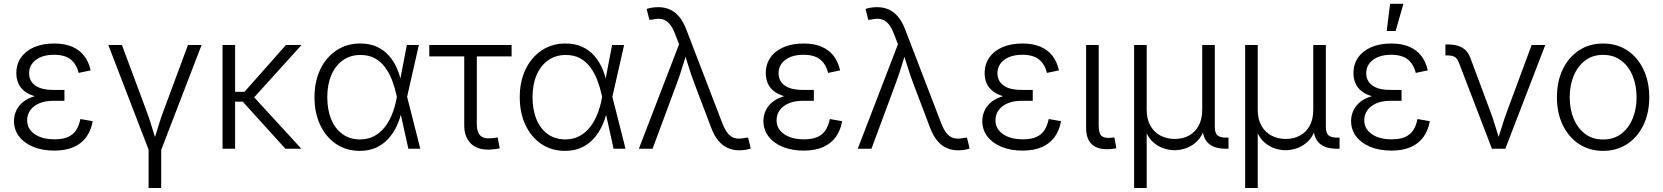

<svg xmlns="http://www.w3.org/2000/svg" viewBox="-20 -773 8643 998"><path d="M261.7 9.8Q200.2 9.8 153.1 -9.5Q106 -28.8 79.3 -63.5Q52.7 -98.1 52.7 -144Q52.7 -172.9 64.5 -198.2Q76.2 -223.6 100.3 -243.2Q124.5 -262.7 162.8 -273.9Q201.2 -285.2 254.9 -285.2H314.9V-249H255.9Q216.3 -249 185.8 -236.6Q155.3 -224.1 138.2 -201.2Q121.1 -178.2 121.1 -147.5Q121.1 -103.5 159.9 -76.2Q198.7 -48.8 263.7 -48.8Q307.1 -48.8 334.2 -61.3Q361.3 -73.7 376.2 -97.2Q391.1 -120.6 397.9 -154.3L461.9 -143.1Q453.6 -95.7 429 -61.3Q404.3 -26.9 362.8 -8.5Q321.3 9.8 261.7 9.8ZM255.9 -261.7Q202.1 -261.7 165.5 -271.7Q128.9 -281.7 106.7 -299.6Q84.5 -317.4 74.7 -341.3Q64.9 -365.2 64.9 -392.1Q64.9 -439.9 89.6 -474.6Q114.3 -509.3 158.4 -528.1Q202.6 -546.9 261.7 -546.9Q315.9 -546.9 354.7 -530.3Q393.6 -513.7 417.5 -482.7Q441.4 -451.7 451.2 -407.2L388.7 -394Q377.9 -439.5 347.4 -463.9Q316.9 -488.3 261.2 -488.3Q201.7 -488.3 166.5 -461.7Q131.3 -435.1 131.3 -392.1Q131.3 -352.5 162.8 -329.1Q194.3 -305.7 256.8 -305.7H314.9V-261.7Z M754.4 10.3 543 -539.1H613.8L739.3 -202.1Q755.9 -158.2 769 -114.3Q782.2 -70.3 796.4 -28.3H774.9Q789.1 -70.3 802.2 -114.3Q815.4 -158.2 832 -202.1L957 -539.1H1027.8L816.4 10.3ZM752.4 204.1V-3.9H817.9V204.1Z M1202.1 -539.1V0H1136.7V-539.1ZM1547.4 -539.1 1280.8 -244.6H1174.8V-295.9H1251L1466.3 -539.1ZM1463.4 0 1238.3 -248.5 1277.8 -292.5 1546.4 0Z M1850.6 11.2Q1780.3 11.2 1727.3 -24.4Q1674.3 -60.1 1644.5 -123Q1614.7 -186 1614.7 -267.6Q1614.7 -349.6 1645 -412.6Q1675.3 -475.6 1729 -511.2Q1782.7 -546.9 1852.5 -546.9Q1901.9 -546.9 1938.7 -530Q1975.6 -513.2 2001.2 -484.1Q2026.9 -455.1 2043 -418.2Q2059.1 -381.3 2066.9 -340.8H2089.4L2095.7 -271.5L2164.6 0H2102.5L2040.5 -280.3Q2031.7 -319.8 2017.6 -356.7Q2003.4 -393.6 1981.7 -423.1Q1960 -452.6 1928.5 -470Q1897 -487.3 1854 -487.3Q1801.8 -487.3 1762.9 -460.2Q1724.1 -433.1 1702.6 -383.5Q1681.2 -334 1681.2 -267.6Q1681.2 -201.7 1701.9 -152.1Q1722.7 -102.5 1761 -75.4Q1799.3 -48.3 1851.6 -48.3Q1892.6 -48.3 1924.3 -65.2Q1956.1 -82 1979.2 -111.3Q2002.4 -140.6 2017.6 -178.2Q2032.7 -215.8 2040.5 -256.8L2094.7 -539.1H2157.2L2095.7 -268.1L2089.8 -199.7H2069.3Q2060.1 -156.7 2042.5 -118.7Q2024.9 -80.6 1998 -51.3Q1971.2 -22 1934.6 -5.4Q1897.9 11.2 1850.6 11.2Z M2527.8 4.4Q2463.9 7.8 2428.5 -25.9Q2393.1 -59.6 2393.1 -121.1V-480H2211.4V-539.1H2639.2V-480H2458.5V-126Q2458.5 -87.4 2475.8 -69.3Q2493.2 -51.3 2529.3 -54.2Q2537.1 -54.7 2547.6 -55.9Q2558.1 -57.1 2566.9 -58.6L2577.6 -2Q2567.4 0.5 2554.4 2.2Q2541.5 3.9 2527.8 4.4Z M2917.5 11.2Q2847.2 11.2 2794.2 -24.4Q2741.2 -60.1 2711.4 -123Q2681.6 -186 2681.6 -267.6Q2681.6 -349.6 2711.9 -412.6Q2742.2 -475.6 2795.9 -511.2Q2849.6 -546.9 2919.4 -546.9Q2968.8 -546.9 3005.6 -530Q3042.5 -513.2 3068.1 -484.1Q3093.8 -455.1 3109.9 -418.2Q3126 -381.3 3133.8 -340.8H3156.2L3162.6 -271.5L3231.4 0H3169.4L3107.4 -280.3Q3098.6 -319.8 3084.5 -356.7Q3070.3 -393.6 3048.6 -423.1Q3026.9 -452.6 2995.4 -470Q2963.9 -487.3 2920.9 -487.3Q2868.7 -487.3 2829.8 -460.2Q2791 -433.1 2769.5 -383.5Q2748 -334 2748 -267.6Q2748 -201.7 2768.8 -152.1Q2789.6 -102.5 2827.9 -75.4Q2866.2 -48.3 2918.5 -48.3Q2959.5 -48.3 2991.2 -65.2Q3022.9 -82 3046.1 -111.3Q3069.3 -140.6 3084.5 -178.2Q3099.6 -215.8 3107.4 -256.8L3161.6 -539.1H3224.1L3162.6 -268.1L3156.7 -199.7H3136.2Q3127 -156.7 3109.4 -118.7Q3091.8 -80.6 3064.9 -51.3Q3038.1 -22 3001.5 -5.4Q2964.8 11.2 2917.5 11.2Z M3300.8 0 3509.8 -543 3489.3 -595.7Q3475.6 -632.3 3458.7 -650.6Q3441.9 -668.9 3420.7 -673.6Q3399.4 -678.2 3372.1 -671.4L3355.5 -669.9L3341.3 -726.6Q3353 -730.5 3368.7 -733.2Q3384.3 -735.8 3401.4 -735.8Q3435.1 -735.8 3462.4 -723.4Q3489.7 -710.9 3511 -685.3Q3532.2 -659.7 3547.4 -619.6L3734.9 -131.8Q3748.5 -96.2 3765.4 -77.4Q3782.2 -58.6 3803.5 -54.2Q3824.7 -49.8 3852.1 -56.2L3868.7 -57.6L3882.3 -1Q3871.6 2.9 3856 5.6Q3840.3 8.3 3822.8 8.3Q3789.1 8.3 3762 -4.2Q3734.9 -16.6 3713.6 -42.2Q3692.4 -67.9 3677.2 -107.9L3590.3 -336.9Q3573.2 -382.3 3559.8 -425.8Q3546.4 -469.2 3532.2 -512.7H3554.2Q3540.5 -470.2 3527.3 -426Q3514.2 -381.8 3497.1 -336.9L3372.1 0Z M4157.2 9.8Q4095.7 9.8 4048.6 -9.5Q4001.5 -28.8 3974.9 -63.5Q3948.2 -98.1 3948.2 -144Q3948.2 -172.9 3960 -198.2Q3971.7 -223.6 3995.8 -243.2Q4020 -262.7 4058.3 -273.9Q4096.7 -285.2 4150.4 -285.2H4210.4V-249H4151.4Q4111.8 -249 4081.3 -236.6Q4050.8 -224.1 4033.7 -201.2Q4016.6 -178.2 4016.6 -147.5Q4016.6 -103.5 4055.4 -76.2Q4094.2 -48.8 4159.2 -48.8Q4202.6 -48.8 4229.7 -61.3Q4256.8 -73.7 4271.7 -97.2Q4286.6 -120.6 4293.5 -154.3L4357.4 -143.1Q4349.1 -95.7 4324.5 -61.3Q4299.8 -26.9 4258.3 -8.5Q4216.8 9.8 4157.2 9.8ZM4151.4 -261.7Q4097.7 -261.7 4061 -271.7Q4024.4 -281.7 4002.2 -299.6Q3980 -317.4 3970.2 -341.3Q3960.4 -365.2 3960.4 -392.1Q3960.4 -439.9 3985.1 -474.6Q4009.8 -509.3 4054 -528.1Q4098.1 -546.9 4157.2 -546.9Q4211.4 -546.9 4250.2 -530.3Q4289.1 -513.7 4313 -482.7Q4336.9 -451.7 4346.7 -407.2L4284.2 -394Q4273.4 -439.5 4242.9 -463.9Q4212.4 -488.3 4156.7 -488.3Q4097.2 -488.3 4062 -461.7Q4026.9 -435.1 4026.9 -392.1Q4026.9 -352.5 4058.3 -329.1Q4089.8 -305.7 4152.3 -305.7H4210.4V-261.7Z M4438.5 0 4647.5 -543 4627 -595.7Q4613.3 -632.3 4596.4 -650.6Q4579.6 -668.9 4558.3 -673.6Q4537.1 -678.2 4509.8 -671.4L4493.2 -669.9L4479 -726.6Q4490.7 -730.5 4506.3 -733.2Q4522 -735.8 4539.1 -735.8Q4572.8 -735.8 4600.1 -723.4Q4627.4 -710.9 4648.7 -685.3Q4669.9 -659.7 4685.1 -619.6L4872.6 -131.8Q4886.2 -96.2 4903.1 -77.4Q4919.9 -58.6 4941.2 -54.2Q4962.4 -49.8 4989.7 -56.2L5006.3 -57.6L5020 -1Q5009.3 2.9 4993.7 5.6Q4978 8.3 4960.4 8.3Q4926.8 8.3 4899.7 -4.2Q4872.6 -16.6 4851.3 -42.2Q4830.1 -67.9 4814.9 -107.9L4728 -336.9Q4710.9 -382.3 4697.5 -425.8Q4684.1 -469.2 4669.9 -512.7H4691.9Q4678.2 -470.2 4665 -426Q4651.9 -381.8 4634.8 -336.9L4509.8 0Z M5294.9 9.8Q5233.4 9.8 5186.3 -9.5Q5139.2 -28.8 5112.5 -63.5Q5085.9 -98.1 5085.9 -144Q5085.9 -172.9 5097.7 -198.2Q5109.4 -223.6 5133.5 -243.2Q5157.7 -262.7 5196 -273.9Q5234.4 -285.2 5288.1 -285.2H5348.1V-249H5289.1Q5249.5 -249 5219 -236.6Q5188.5 -224.1 5171.4 -201.2Q5154.3 -178.2 5154.3 -147.5Q5154.3 -103.5 5193.1 -76.2Q5231.9 -48.8 5296.9 -48.8Q5340.3 -48.8 5367.4 -61.3Q5394.5 -73.7 5409.4 -97.2Q5424.3 -120.6 5431.2 -154.3L5495.1 -143.1Q5486.8 -95.7 5462.2 -61.3Q5437.5 -26.9 5396 -8.5Q5354.5 9.8 5294.9 9.8ZM5289.1 -261.7Q5235.4 -261.7 5198.7 -271.7Q5162.1 -281.7 5139.9 -299.6Q5117.7 -317.4 5107.9 -341.3Q5098.1 -365.2 5098.1 -392.1Q5098.1 -439.9 5122.8 -474.6Q5147.5 -509.3 5191.7 -528.1Q5235.8 -546.9 5294.9 -546.9Q5349.1 -546.9 5387.9 -530.3Q5426.8 -513.7 5450.7 -482.7Q5474.6 -451.7 5484.4 -407.2L5421.9 -394Q5411.1 -439.5 5380.6 -463.9Q5350.1 -488.3 5294.4 -488.3Q5234.9 -488.3 5199.7 -461.7Q5164.6 -435.1 5164.6 -392.1Q5164.6 -352.5 5196 -329.1Q5227.5 -305.7 5290 -305.7H5348.1V-261.7Z M5743.7 2.4Q5685.1 4.9 5655.3 -22.9Q5625.5 -50.8 5625.5 -108.4V-539.1H5690.9V-121.1Q5690.9 -82 5704.3 -68.1Q5717.8 -54.2 5749.5 -56.6Q5758.3 -57.1 5762.9 -57.4Q5767.6 -57.6 5772.5 -59.1L5782.7 -2.4Q5775.4 -1 5764.9 0.5Q5754.4 2 5743.7 2.4Z M5875 204.1V-539.1H5940.4V-203.1Q5940.4 -153.3 5959.7 -119.4Q5979 -85.4 6012 -68.1Q6044.9 -50.8 6085.9 -50.8Q6127.4 -50.8 6159.7 -68.1Q6191.9 -85.4 6210.4 -119.4Q6229 -153.3 6229 -203.1V-539.1H6294.4V-114.3Q6294.4 -83 6307.6 -70.3Q6320.8 -57.6 6352.1 -57.6H6365.7V0H6350.6Q6290.5 0 6260.5 -28.6Q6230.5 -57.1 6230.5 -113.8V-174.3H6250Q6250 -121.1 6233.9 -85.7Q6217.8 -50.3 6192.4 -29.8Q6167 -9.3 6138.7 -0.7Q6110.4 7.8 6085.4 7.8Q6060.5 7.8 6032.2 -0.7Q6003.9 -9.3 5978.8 -29.8Q5953.6 -50.3 5937.5 -85.7Q5921.4 -121.1 5921.4 -174.3H5940.4V204.1Z M6452.1 204.1V-539.1H6517.6V-203.1Q6517.6 -153.3 6536.9 -119.4Q6556.2 -85.4 6589.1 -68.1Q6622.1 -50.8 6663.1 -50.8Q6704.6 -50.8 6736.8 -68.1Q6769 -85.4 6787.6 -119.4Q6806.2 -153.3 6806.2 -203.1V-539.1H6871.6V-114.3Q6871.6 -83 6884.8 -70.3Q6897.9 -57.6 6929.2 -57.6H6942.9V0H6927.7Q6867.7 0 6837.6 -28.6Q6807.6 -57.1 6807.6 -113.8V-174.3H6827.1Q6827.1 -121.1 6811 -85.7Q6794.9 -50.3 6769.5 -29.8Q6744.1 -9.3 6715.8 -0.7Q6687.5 7.8 6662.6 7.8Q6637.7 7.8 6609.4 -0.7Q6581.1 -9.3 6555.9 -29.8Q6530.8 -50.3 6514.6 -85.7Q6498.5 -121.1 6498.5 -174.3H6517.6V204.1Z M7211.9 9.8Q7150.4 9.8 7103.3 -9.5Q7056.2 -28.8 7029.5 -63.5Q7002.9 -98.1 7002.9 -144Q7002.9 -172.9 7014.6 -198.2Q7026.4 -223.6 7050.5 -243.2Q7074.7 -262.7 7113 -273.9Q7151.4 -285.2 7205.1 -285.2H7265.1V-249H7206.1Q7166.5 -249 7136 -236.6Q7105.5 -224.1 7088.4 -201.2Q7071.3 -178.2 7071.3 -147.5Q7071.3 -103.5 7110.1 -76.2Q7148.9 -48.8 7213.9 -48.8Q7257.3 -48.8 7284.4 -61.3Q7311.5 -73.7 7326.4 -97.2Q7341.3 -120.6 7348.1 -154.3L7412.1 -143.1Q7403.8 -95.7 7379.2 -61.3Q7354.5 -26.9 7313 -8.5Q7271.5 9.8 7211.9 9.8ZM7206.1 -261.7Q7152.3 -261.7 7115.7 -271.7Q7079.1 -281.7 7056.9 -299.6Q7034.7 -317.4 7024.9 -341.3Q7015.1 -365.2 7015.1 -392.1Q7015.1 -439.9 7039.8 -474.6Q7064.5 -509.3 7108.6 -528.1Q7152.8 -546.9 7211.9 -546.9Q7266.1 -546.9 7304.9 -530.3Q7343.8 -513.7 7367.7 -482.7Q7391.6 -451.7 7401.4 -407.2L7338.9 -394Q7328.1 -439.5 7297.6 -463.9Q7267.1 -488.3 7211.4 -488.3Q7151.9 -488.3 7116.7 -461.7Q7081.5 -435.1 7081.5 -392.1Q7081.5 -352.5 7113 -329.1Q7144.5 -305.7 7207 -305.7H7265.1V-261.7ZM7188 -611.8 7205.6 -753.4H7274.9L7234.4 -611.8Z M7734.9 0 7562.5 -449.2Q7554.7 -469.2 7541.3 -477.1Q7527.8 -484.9 7504.9 -484.9H7493.2V-542H7506.8Q7551.8 -542 7580.6 -525.4Q7609.4 -508.8 7622.6 -472.7L7723.6 -202.1Q7740.2 -158.2 7753.4 -114.3Q7766.6 -70.3 7780.8 -28.3H7759.3Q7773.4 -70.3 7786.6 -114.3Q7799.8 -158.2 7816.4 -202.1L7941.4 -539.1H8012.2L7804.7 0Z M8312.5 11.2Q8242.2 11.2 8188 -24.2Q8133.8 -59.6 8103.3 -122.6Q8072.8 -185.5 8072.8 -267.1Q8072.8 -350.1 8103.3 -413.1Q8133.8 -476.1 8188 -511.5Q8242.2 -546.9 8312.5 -546.9Q8383.8 -546.9 8437.7 -511.5Q8491.7 -476.1 8522.2 -412.8Q8552.7 -349.6 8552.7 -267.1Q8552.7 -185.5 8522.2 -122.6Q8491.7 -59.6 8437.7 -24.2Q8383.8 11.2 8312.5 11.2ZM8312.5 -47.9Q8368.2 -47.9 8407 -77.4Q8445.8 -106.9 8466.3 -156.7Q8486.8 -206.5 8486.8 -267.1Q8486.8 -328.6 8466.3 -378.7Q8445.8 -428.7 8406.7 -458.3Q8367.7 -487.8 8312.5 -487.8Q8257.8 -487.8 8219 -458Q8180.2 -428.2 8159.7 -378.4Q8139.2 -328.6 8139.2 -267.1Q8139.2 -206.1 8159.7 -156.5Q8180.2 -106.9 8219 -77.4Q8257.8 -47.9 8312.5 -47.9Z"/></svg>

Font: Inter 18pt Light
Style: Regular
Weight: 300
Designer: Rasmus Andersson
Foundry: rsms
Version: Version 4.001;git-66647c0bb